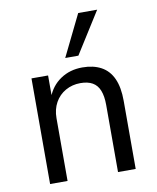

<svg xmlns="http://www.w3.org/2000/svg" viewBox="-84 -812 717 877"><g transform="rotate(-10 274.5 -373.5)"><path d="M77 0V-490H154V-389H150Q169 -440 212.5 -469.5Q256 -499 314 -499Q365 -499 401 -479.5Q437 -460 455.5 -419.5Q474 -379 474 -316V0H392V-311Q392 -352 381.5 -378.5Q371 -405 349 -417.5Q327 -430 293 -430Q255 -430 224 -412.5Q193 -395 175.5 -363.5Q158 -332 158 -291V0ZM245 -555 339 -747H427L306 -555Z"/></g></svg>

Font: Nunito Sans 10pt SemiCondensed
Style: Regular
Weight: 400
Width: 4
Designer: Vernon Adams
Foundry: Vernon Adams
Version: Version 3.101;gftools[0.9.27]